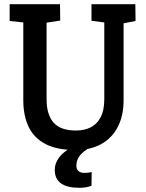

<svg xmlns="http://www.w3.org/2000/svg" viewBox="-20 -711 697 915"><path d="M340 4Q252 4 197 -24.5Q142 -53 116.5 -106.5Q91 -160 91 -233V-604L26 -611V-691H266L267 -613L202 -603V-238Q202 -165 235 -127Q268 -89 342 -89Q383 -89 413 -104.5Q443 -120 460 -153Q477 -186 477 -239V-604L416 -612V-691H625L626 -611L569 -600V-233Q569 -160 541.5 -106.5Q514 -53 462.5 -24.5Q411 4 340 4ZM359 184Q241 184 241 99Q241 59 274 25.5Q307 -8 365 -24L412 -10Q376 10 360 31Q344 52 344 78Q344 113 384 113Q399 113 417 109L416 174Q393 184 359 184Z"/></svg>

Font: Kreon Medium
Style: Regular
Weight: 500
Version: Version 2.002